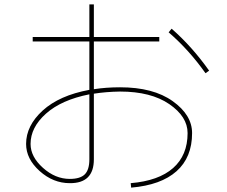

<svg xmlns="http://www.w3.org/2000/svg" viewBox="-20 -820 1040 880"><path d="M752.9 -671.9 766.6 -688.5Q860.4 -606.4 938.5 -496.1L921.9 -484.4Q846.7 -590.8 752.9 -671.9ZM389.6 -387.7Q261.7 -362.3 190.9 -299.3Q120.1 -236.3 120.1 -160.2Q120.1 -101.6 176.8 -50.8Q233.4 0 299.8 0Q347.7 0 368.7 -21Q389.6 -42 389.6 -89.8ZM410.2 -390.6V-89.8Q410.2 20.5 299.8 19.5Q223.6 19.5 161.6 -36.1Q99.6 -91.8 99.6 -160.2Q99.6 -244.1 175.8 -313.5Q252 -382.8 389.6 -408.2V-629.9H129.9V-650.4H389.6V-799.8H410.2V-650.4H710V-629.9H410.2V-411.1Q465.8 -419.9 530.3 -419.9Q682.6 -419.9 771.5 -356.4Q860.4 -293 860.4 -210Q860.4 -98.6 789.1 -35.2Q717.8 28.3 581.1 40L579.1 19.5Q707 8.8 773.4 -49.8Q839.8 -108.4 839.8 -210Q839.8 -285.2 755.9 -342.8Q671.9 -400.4 530.3 -400.4Q465.8 -399.4 410.2 -390.6Z"/></svg>

Font: Mgen+ 1m thin
Style: Regular
Weight: 100
Designer: [Source Han Sans]
Ryoko NISHIZUKA  (kana & ideographs); Paul D. Hunt (Latin, Greek & Cyrillic); Wenlong ZHANG  (bopomofo
Version: Version 1.059.20150602